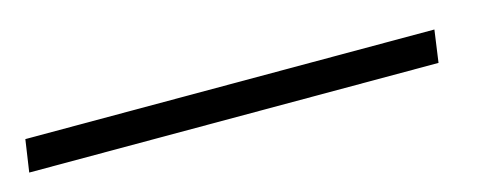

<svg xmlns="http://www.w3.org/2000/svg" viewBox="-75 -52 595 231"><g transform="rotate(-15 222.5 64.0)"><path d="M460.8 44.5 455.2 84.6H-54.6L-48.7 44.5Z"/></g></svg>

Font: Merriweather 7pt Light
Style: Italic
Weight: 300
Italic angle: -7.8°
Designer: Eben Sorkin
Foundry: Eben Sorkin
Version: Version 2.200;gftools[0.9.31]